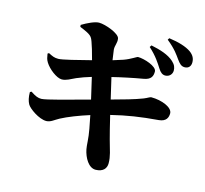

<svg xmlns="http://www.w3.org/2000/svg" viewBox="-122 -965 1244 1164"><g transform="rotate(15 500.0 -383.0)"><path d="M789 -634C803 -611 817 -601 834 -601C859 -601 877 -620 877 -643C877 -662 871 -679 851 -697C817 -728 765 -744 707 -756L699 -744C748 -700 771 -662 789 -634ZM884 -717C902 -692 914 -680 935 -680C959 -680 973 -696 973 -720C973 -744 964 -764 939 -782C909 -803 860 -818 800 -826L793 -815C849 -770 868 -739 884 -717ZM68 -292C68 -259 74 -236 84 -218C96 -196 163 -147 210 -148C237 -149 254 -167 284 -183C325 -205 394 -232 458 -252L474 -170C485 -115 484 -66 489 -45C499 5 530 61 575 60C621 59 641 34 641 2C641 -43 628 -74 610 -140C601 -173 590 -217 574 -284C671 -308 755 -321 866 -330C914 -334 923 -363 923 -387C923 -424 854 -452 788 -452C779 -452 767 -442 744 -433C695 -414 627 -395 553 -375L522 -508C578 -522 654 -538 713 -548C760 -556 768 -580 768 -608C768 -641 685 -667 647 -667C639 -667 610 -644 565 -628C548 -622 529 -616 502 -608C498 -633 495 -654 493 -672C491 -699 505 -716 500 -744C495 -774 405 -807 365 -807C339 -807 295 -786 260 -765L261 -753C335 -723 338 -715 350 -683C358 -662 369 -625 382 -576C300 -555 207 -531 182 -531C156 -531 145 -537 119 -550L111 -545C115 -522 116 -511 127 -493C149 -457 202 -416 234 -416C262 -416 286 -432 317 -446C342 -457 374 -468 407 -478L438 -344C321 -312 173 -270 145 -270C124 -270 109 -276 77 -297Z"/></g></svg>

Font: Source Han Serif KR Heavy
Style: Regular
Weight: 900
Designer: Ryoko NISHIZUKA 西塚涼子 (kana & ideographs); Frank Grießhammer (Latin, Greek & Cyrillic); Wenlong ZHANG 张文龙 (bopomofo); San
Foundry: Adobe
Version: Version 2.001;hotconv 1.1.0;makeotfexe 2.6.0